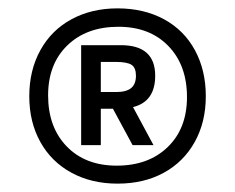

<svg xmlns="http://www.w3.org/2000/svg" viewBox="-20 -730 562 459"><path d="M472 -500Q472 -438 445.5 -390.5Q419 -343 371.5 -317Q324 -291 261 -291Q199 -291 151 -317Q103 -343 76.5 -390.5Q50 -438 50 -500Q50 -562 76.5 -610Q103 -658 151 -684Q199 -710 261 -710Q324 -710 372 -684Q420 -658 446 -610Q472 -562 472 -500ZM427 -498Q427 -574 382.5 -620Q338 -666 263 -666Q187 -666 141 -621.5Q95 -577 95 -502Q95 -426 139.5 -380Q184 -334 259 -334Q335 -334 381 -378.5Q427 -423 427 -498ZM298 -474 347 -383H297L250 -470H221V-383H174V-622H269Q351 -622 351 -549Q351 -487 298 -474ZM305 -549Q305 -568 294.5 -575Q284 -582 256 -582H221V-510H258Q282 -510 293.5 -519.5Q305 -529 305 -549Z"/></svg>

Font: Sarabun Medium
Style: Regular
Weight: 500
Designer: Suppakit Chalermlarp | Katatrad Co.,Ltd.
Foundry: Cadson Demak Co.,Ltd.
Version: Version 1.000; ttfautohint (v1.6)